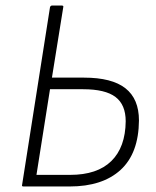

<svg xmlns="http://www.w3.org/2000/svg" viewBox="-20 -675 565 695"><path d="M65 0Q58 0 60 -6L161 -649Q163 -655 169 -655H203Q211 -655 209 -649L168 -394H284Q385 -394 434 -355.5Q483 -317 483 -239Q482 -120 416.5 -60Q351 0 232 0ZM112 -42H234Q332 -42 383 -92Q434 -142 435 -236Q435 -296 398 -324Q361 -352 281 -352H161Z"/></svg>

Font: Sofia Sans Semi Condensed Light
Style: Italic
Weight: 300
Italic angle: -9°
Version: Version 4.100